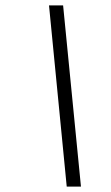

<svg xmlns="http://www.w3.org/2000/svg" viewBox="-20 -695 412 715"><path d="M281.5 0H228.5L162.5 -675H215Z"/></svg>

Font: Newsreader 24pt
Style: Bold Italic
Weight: 700
Italic angle: -17°
Designer: Hugues Gentile
Foundry: Production Type
Version: Version 1.003